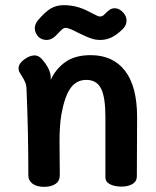

<svg xmlns="http://www.w3.org/2000/svg" viewBox="-20 -724 607 745"><path d="M512 -269 511 -40Q511 -20 494 -10Q477 0 451 0Q425 0 407 -9Q389 -18 389 -36V-270Q389 -347 372 -380.5Q355 -414 315 -414Q277 -414 254 -382.5Q231 -351 218 -279Q211 -235 211 -179L212 -44Q212 -22 195.5 -10.5Q179 1 151 1Q123 1 106.5 -11Q90 -23 90 -44Q90 -212 83 -376Q83 -392 78 -404Q73 -416 66.5 -426Q60 -436 58 -440Q52 -448 52 -459Q52 -477 73.5 -493Q95 -509 114 -509Q124 -509 133 -503Q142 -497 153 -482Q177 -450 177 -422V-414Q195 -455 232.5 -482.5Q270 -510 332 -510Q418 -510 465 -449.5Q512 -389 512 -269ZM115 -614Q115 -630 127 -645Q154 -677 176 -690.5Q198 -704 228 -704Q277 -704 323 -680Q329 -677 341.5 -670.5Q354 -664 359 -662Q364 -660 369 -660Q379 -660 388 -671Q399 -682 407 -687Q415 -692 425 -692Q442 -692 456.5 -677Q471 -662 471 -645Q471 -626 457 -612Q435 -590 414 -579.5Q393 -569 369 -569Q350 -569 333 -575Q316 -581 302 -588Q288 -595 283 -597Q247 -616 235 -616Q228 -616 221 -610Q214 -604 200 -589Q182 -569 160 -569Q143 -569 129 -581Q115 -597 115 -614Z"/></svg>

Font: Mali SemiBold
Style: Regular
Weight: 600
Designer: Kitiyaporn Chalermlarp | Katatrad Aksorn Co.,Ltd.
Foundry: Cadson Demak Co.,Ltd.
Version: Version 1.000; ttfautohint (v1.6)